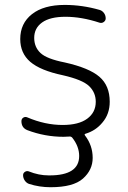

<svg xmlns="http://www.w3.org/2000/svg" viewBox="-20 -576 529 792"><path d="M63.5 -415Q63.5 -479.5 111.8 -517.6Q160.2 -555.7 247.1 -555.7Q319.3 -555.7 390.6 -535.2Q401.4 -532.2 408.7 -522.5Q416 -512.7 416 -500Q416 -491.2 408.2 -485.4Q400.4 -479.5 390.6 -482.4Q316.4 -506.8 250 -506.8Q186.5 -506.8 153.8 -483.4Q121.1 -460 121.1 -419.9Q121.1 -381.8 147 -357.4Q172.9 -333 247.1 -318.4Q347.7 -295.9 390.1 -259.3Q432.6 -222.7 432.6 -156.2Q432.6 -105.5 402.3 -70.3Q375 -37.1 333 -24.4Q326.2 -22.5 331.1 -16.6Q362.3 24.4 362.3 75.2Q362.3 125 322.3 160.6Q282.2 196.3 188.5 196.3Q142.6 196.3 99.6 182.6Q88.9 178.7 82 168.5Q75.2 158.2 75.2 146.5Q75.2 137.7 83 132.8Q90.8 127.9 98.6 130.9Q139.6 147.5 180.7 147.5Q182.6 147.5 184.6 147.5Q306.6 147.5 306.6 67.4Q306.6 28.3 278.3 -7.8Q273.4 -13.7 265.6 -12.7Q251 -11.7 242.2 -11.7Q165 -11.7 92.8 -39.1Q68.4 -48.8 68.4 -76.2Q68.4 -85.9 76.2 -90.8Q84 -95.7 92.8 -91.8Q166 -60.5 238.3 -60.5Q304.7 -60.5 339.8 -86.4Q375 -112.3 375 -156.2Q375 -194.3 347.7 -220.7Q320.3 -247.1 239.3 -265.6Q146.5 -285.2 105 -320.8Q63.5 -356.4 63.5 -415Z"/></svg>

Font: irohamaru Light
Style: Regular
Weight: 200
Designer: [Source Han Sans]
Ryoko NISHIZUKA  (kana & ideographs); Paul D. Hunt (Latin, Greek & Cyrillic); Wenlong ZHANG  (bopomofo
Version: Version 1.01